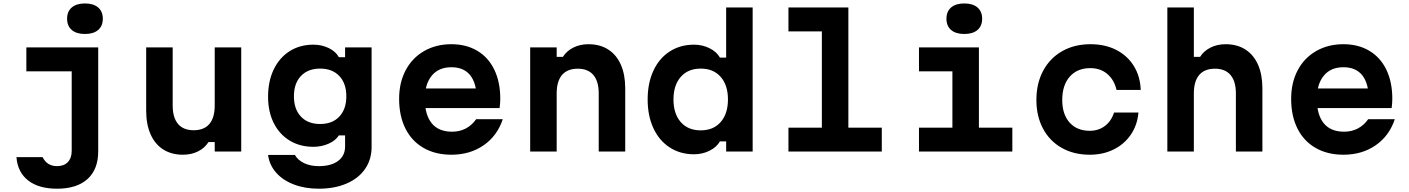

<svg xmlns="http://www.w3.org/2000/svg" viewBox="-20 -892 8290 1130"><path d="M558 -613.1V-1.1Q558 104.4 495.2 161.5Q432.3 218.6 315.8 218.6Q208.2 218.6 146 170.4Q83.8 122.1 76.8 32.9H230.7Q243.8 59.3 265 72.5Q286.3 85.8 315.8 85.8Q356.3 85.8 379.2 62Q402 38.2 402 -4.5V-472.3H135.1V-613.1ZM374.9 -781.8Q374.9 -824.4 402.4 -848Q429.8 -871.7 480 -871.7Q530.2 -871.7 557.6 -848Q585.1 -824.4 585.1 -781.8Q585.1 -739.2 557.6 -715.6Q530.2 -692 480 -692Q429.8 -692 402.4 -715.6Q374.9 -739.2 374.9 -781.8Z M1399.7 0H1243.7V-55.9H1207.1Q1184.8 -20.6 1145.4 -1Q1106.1 18.6 1056.8 18.6Q989.1 18.6 940.6 -12.4Q892 -43.3 866.1 -101.8Q840.3 -160.2 840.3 -241.1V-613.1H996.3V-271.1Q996.3 -200 1027.7 -162.7Q1059.1 -125.5 1119.7 -125.5Q1180.8 -125.5 1212.3 -162.4Q1243.7 -199.3 1243.7 -271.1V-613.1H1399.7Z M1856.1 218.6Q1774.8 218.6 1709.7 193.8Q1644.5 169 1604.9 123.8Q1565.3 78.7 1557.7 20H1715.7Q1732.7 50.5 1769.9 68.2Q1807.2 85.8 1856.1 85.8Q1928.6 85.8 1969.8 55.2Q2011 24.7 2011 -30V-95.3H1974.5Q1955.1 -64.7 1913.9 -46.3Q1872.7 -28 1824.3 -28Q1745 -28 1684.6 -64.8Q1624.2 -101.7 1590.9 -168.3Q1557.7 -234.8 1557.7 -322.6Q1557.7 -413.8 1590.9 -483.1Q1624.2 -552.5 1684.6 -590.8Q1745 -629.1 1824.3 -629.1Q1874.3 -629.1 1915.5 -608.8Q1956.7 -588.5 1974.5 -555.2H2011V-613.1H2167V-26.6Q2167 46.4 2128.8 102Q2090.5 157.7 2019.9 188.1Q1949.3 218.6 1856.1 218.6ZM1864 -162.2Q1935.9 -162.2 1977.1 -205.9Q2018.3 -249.7 2018.3 -325.3Q2018.3 -400.9 1977.1 -444.6Q1935.9 -488.3 1864.1 -488.3Q1792.3 -488.3 1751 -444.6Q1709.8 -400.9 1709.8 -325.3Q1709.8 -249.7 1751 -205.9Q1792.2 -162.2 1864 -162.2Z M2833.7 -371.2 2785.5 -310.3Q2785.5 -400.7 2747.8 -448.5Q2710.1 -496.3 2636.7 -496.3Q2561.9 -496.3 2521.1 -446.7Q2480.3 -397.1 2480.3 -310.3Q2480.3 -216.4 2520.8 -166.6Q2561.2 -116.9 2640.7 -116.9Q2685.8 -116.9 2721.8 -136Q2757.7 -155.1 2782.5 -190.6H2939Q2906.8 -92.7 2826.4 -37Q2746 18.6 2636.7 18.6Q2542.8 18.6 2473.2 -21.2Q2403.6 -61 2366.3 -135.1Q2329 -209.3 2329 -310.3Q2329 -405.9 2367.6 -478.7Q2406.2 -551.5 2476.2 -591.6Q2546.1 -631.8 2636.7 -631.8Q2723.9 -631.8 2789 -593.1Q2854.1 -554.5 2889.2 -481.9Q2924.3 -409.2 2924.3 -310.9Q2924.3 -283.5 2920.3 -256.1H2454.7V-371.2Z M3100.3 -613.1H3256.3V-557.3H3292.9Q3315.2 -592.5 3354.6 -612.1Q3393.9 -631.8 3443.2 -631.8Q3510.9 -631.8 3559.4 -600.8Q3608 -569.8 3633.9 -511.4Q3659.7 -452.9 3659.7 -372.1V0H3503.7V-342.1Q3503.7 -413.2 3472.3 -450.4Q3440.9 -487.7 3380.3 -487.7Q3319.2 -487.7 3287.7 -450.7Q3256.3 -413.8 3256.3 -342.1V0H3100.3Z M3791.7 -306.7Q3791.7 -402.7 3825.5 -475.8Q3859.3 -548.8 3921.4 -589Q3983.5 -629.1 4064.3 -629.1Q4114.1 -629.1 4156.1 -608.1Q4198.1 -587.1 4217.1 -553.1H4253.7V-848H4409.7V0H4253.7V-60H4217.1Q4197.9 -26 4156.1 -5Q4114.3 16 4064.3 16Q3983.5 16 3921.4 -24.3Q3859.3 -64.6 3825.5 -137.6Q3791.7 -210.6 3791.7 -306.7ZM4264.3 -306.7Q4264.3 -390.8 4221.5 -439.6Q4178.8 -488.3 4104 -488.3Q4029.2 -488.3 3986.5 -439.4Q3943.7 -390.5 3943.7 -306.5Q3943.7 -222.4 3986.5 -173.6Q4029.2 -124.8 4104 -124.8Q4178.8 -124.8 4221.5 -173.7Q4264.3 -222.6 4264.3 -306.7Z M4973 -848V-140.8H5169.7V0H4620.3V-140.8H4817V-707.2H4620.3V-848Z M5741.3 -613.1V-140.8H5938V0H5388.6V-140.8H5585.3V-472.3H5388.6V-613.1ZM5550.2 -781.8Q5550.2 -824.4 5577.6 -848Q5605.1 -871.7 5655.3 -871.7Q5705.5 -871.7 5732.9 -848Q5760.4 -824.4 5760.4 -781.8Q5760.4 -739.2 5732.9 -715.6Q5705.5 -692 5655.3 -692Q5605.1 -692 5577.6 -715.6Q5550.2 -739.2 5550.2 -781.8Z M6079.6 -303.6Q6079.6 -401.2 6119.4 -475.5Q6159.2 -549.8 6231.2 -590.8Q6303.1 -631.8 6398.3 -631.8Q6484.3 -631.8 6549.9 -598.1Q6615.5 -564.4 6653.1 -503.5Q6690.7 -442.7 6693.7 -362.7H6551.3Q6537.3 -422.5 6496.9 -456.7Q6456.5 -491 6397 -491Q6320.1 -491 6275.9 -440.9Q6231.7 -390.7 6231.7 -303.6Q6231.7 -219.1 6275.1 -170.6Q6318.4 -122.2 6393.6 -122.2Q6445.2 -122.2 6482.9 -150.7Q6520.6 -179.3 6536.6 -229.8H6680.3Q6673.9 -156.1 6635.5 -99.7Q6597.1 -43.3 6534.3 -12.3Q6471.5 18.6 6393.8 18.6Q6299.9 18.6 6228.7 -21.7Q6157.5 -62 6118.6 -135Q6079.6 -208 6079.6 -303.6Z M6850.3 -848H7006.3V-557.3H7042.9Q7065.2 -592.5 7104.6 -612.1Q7143.9 -631.8 7193.2 -631.8Q7260.9 -631.8 7309.4 -600.8Q7358 -569.8 7383.9 -511.4Q7409.7 -452.9 7409.7 -372.1V0H7253.7V-342.1Q7253.7 -413.2 7222.3 -450.4Q7190.9 -487.7 7130.3 -487.7Q7069.2 -487.7 7037.7 -450.7Q7006.3 -413.8 7006.3 -342.1V0H6850.3Z M8083.7 -371.2 8035.5 -310.3Q8035.5 -400.7 7997.8 -448.5Q7960.1 -496.3 7886.7 -496.3Q7811.9 -496.3 7771.1 -446.7Q7730.3 -397.1 7730.3 -310.3Q7730.3 -216.4 7770.8 -166.6Q7811.2 -116.9 7890.7 -116.9Q7935.8 -116.9 7971.8 -136Q8007.7 -155.1 8032.5 -190.6H8189Q8156.8 -92.7 8076.4 -37Q7996 18.6 7886.7 18.6Q7792.8 18.6 7723.2 -21.2Q7653.6 -61 7616.3 -135.1Q7579 -209.3 7579 -310.3Q7579 -405.9 7617.6 -478.7Q7656.2 -551.5 7726.2 -591.6Q7796.1 -631.8 7886.7 -631.8Q7973.9 -631.8 8039 -593.1Q8104.1 -554.5 8139.2 -481.9Q8174.3 -409.2 8174.3 -310.9Q8174.3 -283.5 8170.3 -256.1H7704.7V-371.2Z"/></svg>

Font: Martian Mono sWd Rg
Style: Regular
Weight: 400
Width: 6
Monospace: yes
Designer: Roman Shamin
Foundry: Evil Martians
Version: Version 1.000